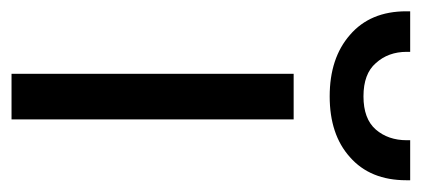

<svg xmlns="http://www.w3.org/2000/svg" viewBox="-244 -512 731 333"><g transform="rotate(90 121.5 -345.5)"><path d="M83 0Q83 -122.1 83 -489.3Q102.5 -489.3 162.1 -489.3Q162.1 -367.2 162.1 0Q142.6 0 83 0ZM122.1 -551.8Q55.7 -551.8 15.6 -586.9Q-25.4 -622.1 -25.4 -684.6Q-25.4 -686.5 -25.4 -691.4Q-7.8 -691.4 44.9 -691.4Q44.9 -689.5 44.9 -685.5Q44.9 -653.3 64.5 -631.8Q83 -610.4 122.1 -610.4Q161.1 -610.4 179.7 -631.8Q198.2 -653.3 198.2 -685.5Q198.2 -687.5 198.2 -691.4Q215.8 -691.4 267.6 -691.4Q267.6 -689.5 267.6 -684.6Q267.6 -622.1 227.5 -586.9Q188.5 -551.8 122.1 -551.8Z"/></g></svg>

Font: Kadena Space Grotesk
Style: Regular
Weight: 400
Designer: Florian Karsten
Version: Version 2.000